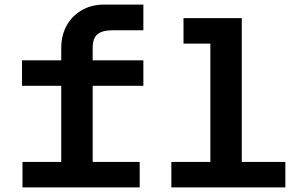

<svg xmlns="http://www.w3.org/2000/svg" viewBox="-20 -817 1340 837"><path d="M247 0V-607Q247 -663 270.5 -705.5Q294 -748 336.5 -772.5Q379 -797 434 -797H605V-685H469Q427 -685 405.5 -668Q384 -651 384 -608V0ZM76 -443V-554H605V-443ZM78 0V-111H589V0ZM897 0V-738H1034V0ZM727 0V-111H1224V0ZM780 -627V-738H965V-627Z"/></svg>

Font: Azeret Mono SemiBold
Style: Regular
Weight: 600
Designer: Martin Vácha
Foundry: Displaay
Version: Version 1.002